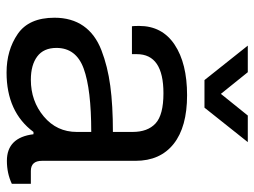

<svg xmlns="http://www.w3.org/2000/svg" viewBox="-115 -648 775 585"><g transform="rotate(90 272.5 -355.5)"><path d="M119 -723H200L266 -641L332 -723H413L308 -591H224ZM201 12Q133 12 83.5 -22Q34 -56 34 -134Q34 -186 59 -222Q84 -258 133 -277Q182 -296 241.5 -304Q301 -312 382 -312V-372Q382 -418 356 -442Q330 -466 264 -466Q145 -466 145 -385V-370H60Q59 -376 59 -392Q59 -462 116 -500Q173 -538 270 -538Q367 -538 418.5 -497Q470 -456 470 -381V-96Q470 -62 501 -62H540V-4Q508 11 470 11Q399 11 389 -70H382Q321 12 201 12ZM223 -62Q288 -62 335 -101.5Q382 -141 382 -202V-246Q252 -246 189 -223Q126 -200 126 -140Q126 -101 152 -81.5Q178 -62 223 -62Z"/></g></svg>

Font: Archivo
Style: Regular
Weight: 400
Designer: Hector Gatti
Foundry: Omnibus-Type
Version: Version 2.001